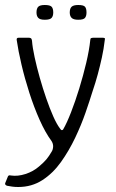

<svg xmlns="http://www.w3.org/2000/svg" viewBox="-38 -623 466 768"><path d="M168 -59Q143 -93 120.5 -143.5Q98 -194 79.5 -251.5Q61 -309 48 -364.5Q35 -420 29 -462Q27 -472 36 -472H78Q82 -472 85.5 -470Q89 -468 90 -460Q92 -433 100.5 -394Q109 -355 121 -312.5Q133 -270 147 -229.5Q161 -189 175 -157.5Q189 -126 202 -109Q206 -102 210 -102.5Q214 -103 215 -106Q229 -130 246 -173.5Q263 -217 279 -269Q295 -321 307 -372Q319 -423 323 -462Q323 -469 326.5 -470.5Q330 -472 335 -472H373Q378 -472 380.5 -470.5Q383 -469 381 -462Q377 -427 369.5 -393Q362 -359 353 -325.5Q344 -292 332 -257Q321 -221 304 -172Q287 -123 262.5 -71.5Q238 -20 206 25Q174 70 131.5 97.5Q89 125 35 125Q22 125 11 123.5Q0 122 -10 120Q-20 116 -17 109L-6 82Q-4 79 -1.5 78.5Q1 78 6 79Q33 83 64 73Q95 63 118 43Q137 27 147.5 14.5Q158 2 169 -17Q174 -25 174.5 -36.5Q175 -48 168 -59ZM175 -573Q175 -559 168.5 -551.5Q162 -544 141 -544Q122 -544 115 -551.5Q108 -559 108 -573Q108 -589 115 -596Q122 -603 141 -603Q162 -603 168.5 -596Q175 -589 175 -573ZM308 -573Q308 -559 302 -551.5Q296 -544 275 -544Q256 -544 248.5 -551.5Q241 -559 241 -573Q241 -589 248.5 -596Q256 -603 275 -603Q296 -603 302 -596Q308 -589 308 -573Z"/></svg>

Font: Glory Thin Light
Style: Regular
Weight: 300
Version: Version 1.011